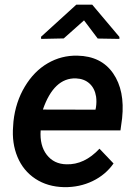

<svg xmlns="http://www.w3.org/2000/svg" viewBox="-20 -770 565 800"><path d="M477.5 -616.2V-607.9L387.2 -609.4L330.1 -685.1L245.6 -609.9L151.4 -607.9L150.9 -616.7L297.9 -750.5H364.3ZM247.1 9.8Q178.2 8.3 127.7 -24.9Q77.1 -58.1 53 -115.7Q28.8 -173.3 34.7 -244.1L36.1 -264.2Q44.9 -344.7 83.3 -408.9Q121.6 -473.1 178.7 -506.3Q235.8 -539.6 302.7 -538.1Q401.9 -536.1 451.4 -464.4Q501 -392.6 488.8 -277.3L481.9 -226.6H149.4Q145 -163.6 174.8 -125Q204.6 -86.4 256.8 -85.4Q331.5 -83 394.5 -150.4L453.1 -88.9Q419.9 -41.5 365.7 -15.4Q311.5 10.7 247.1 9.8ZM296.4 -443.4Q204.6 -446.3 158.7 -313.5L377.9 -313L379.9 -323.2Q383.3 -345.7 380.4 -367.2Q375 -401.9 353 -421.9Q331.1 -441.9 296.4 -443.4Z"/></svg>

Font: TypoPRO Roboto
Style: Italic
Weight: 500
Italic angle: -12°
Designer: Google
Version: Version 2.136; 2016